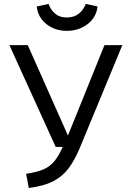

<svg xmlns="http://www.w3.org/2000/svg" viewBox="-20 -933 655 965"><path d="M594.9 -706.2 379 -184.6Q354.4 -126.2 323.8 -85.9Q293.3 -45.6 246.2 -21.5Q199 2.6 124.6 11.8L111.3 -59.5Q164.6 -67.2 197.9 -81.5Q231.3 -95.9 253.3 -122.8Q275.4 -149.7 295.4 -194.4H260L27.2 -706.2H119.5L321.5 -251.8L505.1 -706.2ZM315.9 -777.9Q256.9 -777.9 213.8 -811.5Q170.8 -845.1 164.6 -900.5L224.1 -913.3Q234.9 -883.1 257.2 -864.1Q279.5 -845.1 315.9 -845.1Q351.8 -845.1 375.9 -864.1Q400 -883.1 410.8 -913.3L470.3 -900.5Q464.1 -845.1 419.7 -811.5Q375.4 -777.9 315.9 -777.9Z"/></svg>

Font: FiraCode Nerd Font
Style: Regular
Weight: 400
Designer: Carrois Corporate, Edenspiekermann AG, Nikita Prokopov
Foundry: Carrois Corporate, Edenspiekermann AG, Nikita Prokopov
Version: Version 6.002;Nerd Fonts 3.4.0